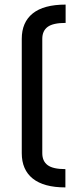

<svg xmlns="http://www.w3.org/2000/svg" viewBox="-20 -755 362 840"><path d="M165 -585V-85Q165 -49.8 188.5 -32.5Q211.9 -15.1 266.1 -15.1V64.9Q171.9 64.9 123.5 26.4Q75.2 -12.2 75.2 -85V-585Q75.2 -657.7 123.3 -696.3Q171.4 -734.9 267.1 -734.9V-654.8Q212.4 -654.8 188.7 -637.5Q165 -620.1 165 -585Z"/></svg>

Font: Unica One
Style: Bold
Weight: 400
Designer: Eduardo Rodriguez Tunni
Foundry: Eduardo Rodriguez Tunni
Version: Version 1.001